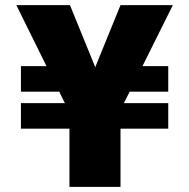

<svg xmlns="http://www.w3.org/2000/svg" viewBox="-20 -732 741 752"><path d="M62 -228V-328H234L212 -373H62V-473H162L44 -712H254L353 -469L452 -712H657L538 -473H639V-373H488L465 -328H639V-228H452V0H252V-228Z"/></svg>

Font: Outfit Black
Style: Regular
Weight: 900
Designer: Rodrigo Fuenzalida
Foundry: fragTYPE
Version: Version 1.100; ttfautohint (v1.8.4.7-5d5b)